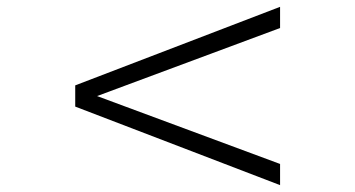

<svg xmlns="http://www.w3.org/2000/svg" viewBox="-20 -581 1040 562"><path d="M200.2 -269V-331.1L799.8 -561V-499L264.2 -299.8L799.8 -101.1V-39.1Z"/></svg>

Font: Charis SIL Am
Style: Bold
Weight: 700
Foundry: SIL International
Version: Version 5.000